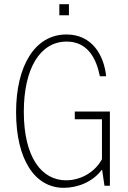

<svg xmlns="http://www.w3.org/2000/svg" viewBox="-20 -889 611 919"><path d="M310 -869H264V-816H310ZM338 -355V-318H468V-127C434 -64 366 -26 296 -26C180 -26 94 -135 94 -354C94 -563 173 -690 299 -690C399 -690 441 -610 458 -524H488C478 -623 422 -724 298 -724C147 -724 57 -574 57 -352C57 -127 146 10 285 10C354 10 425 -20 466 -75H469L480 0H506V-355Z"/></svg>

Font: Kathrein 37 Thin Condensed
Style: Regular
Weight: 250
Width: 3
Designer: Lazydogs Typefoundry, based on Open Sans by Ascender Corporation
Foundry: Lazydogs Typefoundry
Version: Version 1.003;PS 001.003;hotconv 1.0.88;makeotf.lib2.5.64775